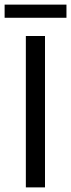

<svg xmlns="http://www.w3.org/2000/svg" viewBox="-22 -812 308 832"><path d="M90 0V-656H173V0ZM-2 -735V-792H266V-735Z"/></svg>

Font: .
Style: 
Weight: 400
Designer: Paul D. Hunt, Dalton Maag
Foundry: Dalton Maag Ltd
Version: Version 1.200